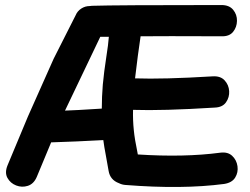

<svg xmlns="http://www.w3.org/2000/svg" viewBox="-20 -740 991 762"><path d="M477 -6Q703 12 870 -10Q901 -15 913.5 -35.5Q926 -56 922.5 -80.5Q919 -105 901.5 -121.5Q884 -138 854 -134Q711 -115 527 -127Q514 -190 511 -224Q507 -262 508 -304Q625 -300 832 -313Q863 -314 877 -334Q891 -354 889.5 -378.5Q888 -403 871.5 -421Q855 -439 824 -437Q626 -425 516 -429L527 -518L538 -596Q622 -597 859 -596Q890 -595 905 -613.5Q920 -632 920.5 -657Q921 -682 905.5 -701Q890 -720 859 -720Q437 -720 345 -717Q340 -717 336 -716Q318 -716 302.5 -706Q287 -696 280 -679L193 -507L91 -278L10 -84Q-2 -55 9.5 -34Q21 -13 44 -4Q67 5 90.5 -2.5Q114 -10 126 -38L183 -175Q282 -178 390 -184Q393 -160 401 -118Q409 -76 411 -62Q417 -26 452 -13Q464 -7 477 -6ZM238 -301 378 -594H412Q410 -565 401.5 -511Q393 -457 388 -404Q384 -356 384 -309Q275 -302 238 -301Z"/></svg>

Font: Balsamiq Sans
Style: Bold
Weight: 700
Designer: Michael Angeles
Foundry: Balsamiq SRL
Version: Version 1.020; ttfautohint (v1.8.4.7-5d5b);gftools[0.9.26]